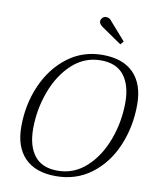

<svg xmlns="http://www.w3.org/2000/svg" viewBox="-99 -999 877 1084"><g transform="rotate(10 339.5 -457.0)"><path d="M421 -924Q441 -924 454 -905L542 -805L526 -786L411 -865Q391 -879 391 -895Q391 -906 400 -915Q409 -924 421 -924ZM439 -710Q556 -710 617.5 -647Q679 -584 679 -467Q679 -340 632.5 -230.5Q586 -121 499 -55.5Q412 10 296 10Q179 10 117.5 -53Q56 -116 56 -232Q56 -358 103.5 -467.5Q151 -577 238 -643.5Q325 -710 439 -710ZM300 -22Q394 -22 464.5 -86.5Q535 -151 573 -254Q611 -357 611 -467Q611 -566 567.5 -622Q524 -678 435 -678Q341 -678 270.5 -613Q200 -548 162 -445Q124 -342 124 -232Q124 -133 167.5 -77.5Q211 -22 300 -22Z"/></g></svg>

Font: Trirong Light
Style: Italic
Weight: 300
Italic angle: -12°
Designer: Katatrad Team
Foundry: CadsonDemak
Version: Version 1.001